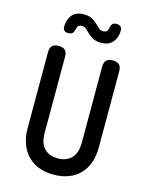

<svg xmlns="http://www.w3.org/2000/svg" viewBox="-138 -1034 876 1130"><g transform="rotate(15 300.0 -469.0)"><path d="M83 -678Q83 -705 96 -717.5Q109 -730 135 -730Q161 -730 174 -717.5Q187 -705 187 -678V-213Q187 -185 193.5 -162.5Q200 -140 214 -123.5Q228 -107 249.5 -98Q271 -89 300 -89Q329 -89 350.5 -98.5Q372 -108 386 -124Q400 -140 406.5 -163Q413 -186 413 -213V-678Q413 -705 426 -717.5Q439 -730 465 -730Q491 -730 504 -717.5Q517 -705 517 -678V-213Q517 -162 502.5 -121Q488 -80 460 -50.5Q432 -21 391.5 -5.5Q351 10 300 10Q248 10 208 -6Q168 -22 140.5 -51Q113 -80 98 -121.5Q83 -163 83 -213ZM206 -851Q202 -833 193.5 -825Q185 -817 170 -817Q152 -817 143.5 -825.5Q135 -834 136 -852Q137 -895 161 -921.5Q185 -948 230 -948Q261 -948 280 -937.5Q299 -927 312 -914.5Q325 -902 336 -891.5Q347 -881 365 -881Q373 -881 378.5 -883.5Q384 -886 387 -889.5Q390 -893 392 -898.5Q394 -904 394 -909Q398 -927 406 -935Q414 -943 429 -943Q447 -943 456 -934.5Q465 -926 464 -908Q463 -866 439 -839Q415 -812 370 -812Q339 -812 320 -822.5Q301 -833 288 -845.5Q275 -858 264 -868.5Q253 -879 235 -879Q228 -879 222.5 -876.5Q217 -874 214 -870.5Q211 -867 209 -861.5Q207 -856 206 -851Z"/></g></svg>

Font: Maple Mono Medium
Style: Regular
Weight: 500
Monospace: yes
Designer: subframe7536
Version: Version 7.000